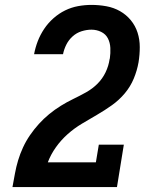

<svg xmlns="http://www.w3.org/2000/svg" viewBox="-20 -763 640 783"><path d="M31 0V-1Q36 -28 41 -55.5Q46 -83 54 -109.5Q62 -136 74 -162Q86 -188 102.5 -212Q119 -236 138.5 -257.5Q158 -279 180.5 -297.5Q203 -316 228 -331.5Q253 -347 279 -359.5Q305 -372 331 -386.5Q357 -401 377.5 -421.5Q398 -442 410.5 -468Q423 -494 427 -522Q427 -523 427.5 -523.5Q428 -524 428 -525Q431 -546 430 -567.5Q429 -589 420 -606.5Q411 -624 392.5 -633Q374 -642 353 -642Q333 -642 312.5 -635.5Q292 -629 276 -614.5Q260 -600 250.5 -581Q241 -562 237 -542H119Q124 -569 134 -595Q144 -621 160 -645Q176 -669 198 -688.5Q220 -708 245.5 -720.5Q271 -733 298.5 -738Q326 -743 353 -743Q384 -743 414 -737.5Q444 -732 469.5 -717.5Q495 -703 513.5 -680.5Q532 -658 541 -630Q550 -602 550 -571Q550 -540 545 -509Q539 -475 525.5 -442.5Q512 -410 489 -382.5Q466 -355 436.5 -334Q407 -313 376 -295Q345 -277 314 -258.5Q283 -240 256 -216Q229 -192 208 -162.5Q187 -133 175 -101H371L383 -173H485L457 0Z"/></svg>

Font: Iosevka Slab Extended Oblique
Style: Bold
Weight: 700
Width: 7
Italic angle: -9°
Monospace: yes
Designer: Belleve Invis
Foundry: Belleve Invis
Version: Version 11.1.1; ttfautohint (v1.8.3)